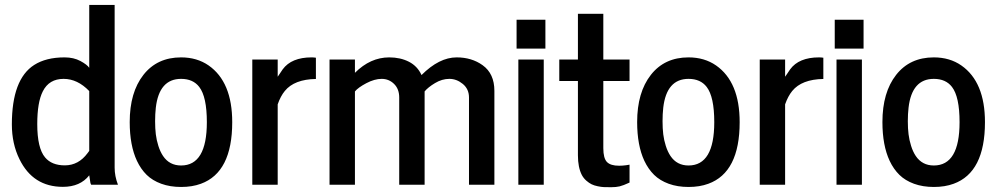

<svg xmlns="http://www.w3.org/2000/svg" viewBox="-20 -760 4102 790"><path d="M347.2 -385.3Q298.8 -435.5 241.7 -435.5Q182.1 -435.5 156.2 -384.3Q133.3 -339.4 133.3 -249.5Q133.3 -150.4 165.5 -112.3Q192.9 -79.6 246.6 -79.6Q303.2 -79.6 340.3 -129.9Q346.7 -138.7 347.2 -139.2ZM451.7 -69.8Q451.7 -35.6 465.3 0H355Q353.5 -2.4 352.1 -6.8L347.2 -38.6Q310.1 8.8 238.8 8.8Q115.7 8.8 60.1 -105Q28.8 -168.5 28.8 -248Q28.8 -434.1 120.6 -492.7Q169.4 -523.9 245.6 -523.9Q283.2 -523.9 310.8 -509Q338.4 -494.1 347.2 -481V-739.7H451.7Z M621.1 -316.9Q618.2 -291 618.2 -261.2Q618.2 -231.4 621.1 -207.5Q624 -183.6 631.6 -159.7Q639.2 -135.7 650.9 -118.2Q677.2 -79.1 725.1 -79.1Q831.1 -79.1 831.1 -257.3Q831.1 -361.8 799.8 -402.3Q774.4 -435.5 725.1 -435.5Q634.8 -435.5 621.1 -316.9ZM513.7 -257.8Q513.7 -379.9 570.1 -451.9Q626.5 -523.9 725.1 -523.9Q790.5 -523.9 838.4 -490.7Q935.5 -422.9 935.5 -257.3Q935.5 -50.8 806.6 -3.9Q771 9.3 725.3 9.3Q679.7 9.3 643.6 -3.9Q607.4 -17.1 583.5 -40.5Q559.6 -64 543.5 -98.1Q513.7 -161.6 513.7 -257.8Z M1018.1 0V-515.1H1122.6V-444.3Q1124.5 -446.8 1131.3 -457L1143.1 -474.6Q1179.2 -523.9 1262.2 -523.9Q1271 -523.9 1279.8 -522.5V-435.1Q1190.9 -433.6 1151.9 -385.7Q1134.3 -364.3 1122.6 -330.6V0Z M1440.4 -460.4Q1503.9 -523.9 1581.5 -523.9Q1627.4 -523.9 1662.6 -505.9Q1697.8 -487.8 1714.4 -451.2Q1787.1 -523.9 1858.9 -523.9Q1920.9 -523.9 1965.8 -491.7Q2014.2 -457 2014.2 -386.2V0H1909.7V-358.9Q1909.7 -393.6 1884.3 -414.6Q1858.9 -435.5 1828.9 -435.5Q1798.8 -435.5 1770 -418.2Q1741.2 -400.9 1727.1 -383.8V0H1622.6V-358.9Q1622.6 -394 1601.3 -414.8Q1580.1 -435.5 1550.5 -435.5Q1521 -435.5 1487.3 -417.7Q1453.6 -399.9 1440.4 -383.8V0H1335.9V-515.1H1440.4Z M2112.8 0V-515.1H2217.3V0ZM2105.5 -560.1V-678.7H2224.1V-560.1Z M2281.2 -426.8V-515.1H2357.9V-703.1H2462.4V-515.1H2570.3V-426.8H2462.4V-150.4Q2462.4 -108.9 2477.3 -93.5Q2492.2 -78.1 2527.3 -78.1Q2541.5 -78.1 2555.9 -80.1Q2570.3 -82 2570.3 -82.5V-8.8Q2543.9 3.4 2529.5 6.8Q2515.1 10.3 2494.4 10.3Q2473.6 10.3 2463.6 9.8Q2453.6 9.3 2439.2 6.3Q2424.8 3.4 2414.3 -1.7Q2403.8 -6.8 2392.6 -16.6Q2381.3 -26.4 2374 -40Q2357.9 -71.3 2357.9 -121.1V-426.8Z M2709 -316.9Q2706.1 -291 2706.1 -261.2Q2706.1 -231.4 2709 -207.5Q2711.9 -183.6 2719.5 -159.7Q2727.1 -135.7 2738.8 -118.2Q2765.1 -79.1 2813 -79.1Q2918.9 -79.1 2918.9 -257.3Q2918.9 -361.8 2887.7 -402.3Q2862.3 -435.5 2813 -435.5Q2722.7 -435.5 2709 -316.9ZM2601.6 -257.8Q2601.6 -379.9 2658 -451.9Q2714.4 -523.9 2813 -523.9Q2878.4 -523.9 2926.3 -490.7Q3023.4 -422.9 3023.4 -257.3Q3023.4 -50.8 2894.5 -3.9Q2858.9 9.3 2813.2 9.3Q2767.6 9.3 2731.4 -3.9Q2695.3 -17.1 2671.4 -40.5Q2647.5 -64 2631.3 -98.1Q2601.6 -161.6 2601.6 -257.8Z M3106 0V-515.1H3210.4V-444.3Q3212.4 -446.8 3219.2 -457L3231 -474.6Q3267.1 -523.9 3350.1 -523.9Q3358.9 -523.9 3367.7 -522.5V-435.1Q3278.8 -433.6 3239.7 -385.7Q3222.2 -364.3 3210.4 -330.6V0Z M3421.9 0V-515.1H3526.4V0ZM3414.6 -560.1V-678.7H3533.2V-560.1Z M3718.3 -316.9Q3715.3 -291 3715.3 -261.2Q3715.3 -231.4 3718.3 -207.5Q3721.2 -183.6 3728.8 -159.7Q3736.3 -135.7 3748 -118.2Q3774.4 -79.1 3822.3 -79.1Q3928.2 -79.1 3928.2 -257.3Q3928.2 -361.8 3897 -402.3Q3871.6 -435.5 3822.3 -435.5Q3731.9 -435.5 3718.3 -316.9ZM3610.8 -257.8Q3610.8 -379.9 3667.2 -451.9Q3723.6 -523.9 3822.3 -523.9Q3887.7 -523.9 3935.5 -490.7Q4032.7 -422.9 4032.7 -257.3Q4032.7 -50.8 3903.8 -3.9Q3868.2 9.3 3822.5 9.3Q3776.9 9.3 3740.7 -3.9Q3704.6 -17.1 3680.7 -40.5Q3656.7 -64 3640.6 -98.1Q3610.8 -161.6 3610.8 -257.8Z"/></svg>

Font: News Cycle
Style: Bold
Weight: 700
Version: Version 0.5.1